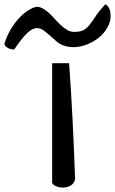

<svg xmlns="http://www.w3.org/2000/svg" viewBox="-172 -861 524 874"><path d="M142.6 -573.2Q151.4 -453.1 158.2 -317.9Q165 -182.6 169.9 -44.9Q165 -25.4 149.9 -16.6Q134.8 -7.8 117.2 -7.3Q99.6 -6.8 84.5 -12.7Q69.3 -18.6 65.4 -28.3V-573.2ZM73.2 -683.6Q48.8 -705.1 30.3 -719.7Q11.7 -734.4 -7.3 -732.9Q-26.4 -731.4 -49.3 -709.5Q-72.3 -687.5 -107.4 -635.7Q-111.3 -635.7 -118.2 -636.7Q-125 -637.7 -131.8 -640.6Q-138.7 -643.6 -144.5 -648.4Q-150.4 -653.3 -152.3 -661.1Q-133.8 -719.7 -97.2 -764.6Q-60.5 -809.6 -19.5 -826.2Q-2.9 -833 12.2 -827.1Q27.3 -821.3 42.5 -809.1Q57.6 -796.9 71.8 -780.8Q85.9 -764.6 101.1 -750Q116.2 -735.4 132.3 -725.6Q148.4 -715.8 166 -715.8Q193.4 -715.8 208.5 -724.1Q223.6 -732.4 236.3 -748.5Q249 -764.6 264.2 -788.1Q279.3 -811.5 306.6 -840.8Q314.5 -840.8 322.3 -827.6Q330.1 -814.5 330.1 -804.7Q335 -777.3 324.2 -751Q313.5 -724.6 292.5 -703.1Q271.5 -681.6 242.7 -667Q213.9 -652.3 183.6 -647.9Q153.3 -643.6 124.5 -651.4Q95.7 -659.2 73.2 -683.6Z"/></svg>

Font: Architects Daughter-petzku
Style: Regular
Weight: 400
Designer: Kimberly Geswein
Foundry: Kimberly Geswein
Version: Version 1.000 2010 initial release